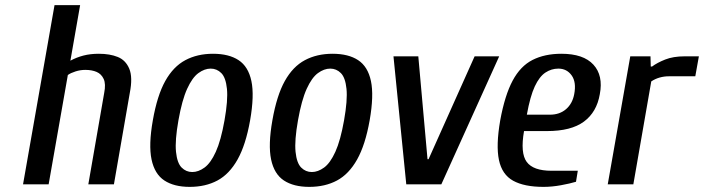

<svg xmlns="http://www.w3.org/2000/svg" viewBox="-20 -720 2750 750"><path d="M70 0 193 -700H293L255 -483Q279 -496 306 -503Q333 -510 366 -510Q409 -510 440 -497.5Q471 -485 485 -451.5Q499 -418 487 -357L425 0H325L387 -357Q394 -392 385 -411.5Q376 -431 357.5 -439Q339 -447 313 -447Q294 -447 275 -441Q256 -435 245 -427L170 0Z M721 10Q660 10 622 -15Q584 -40 572 -97Q560 -154 577 -250Q594 -347 625.5 -403.5Q657 -460 704 -485Q751 -510 812 -510Q874 -510 912 -485Q950 -460 962 -403.5Q974 -347 957 -250Q940 -154 908 -97Q876 -40 829.5 -15Q783 10 721 10ZM731 -48Q755 -48 779 -65.5Q803 -83 823 -127Q843 -171 857 -250Q871 -329 866.5 -373Q862 -417 844.5 -434.5Q827 -452 803 -452Q779 -452 755 -434.5Q731 -417 711 -373Q691 -329 677 -250Q663 -171 667.5 -127Q672 -83 689.5 -65.5Q707 -48 731 -48Z M1188 10Q1127 10 1089 -15Q1051 -40 1039 -97Q1027 -154 1044 -250Q1061 -347 1092.5 -403.5Q1124 -460 1171 -485Q1218 -510 1279 -510Q1341 -510 1379 -485Q1417 -460 1429 -403.5Q1441 -347 1424 -250Q1407 -154 1375 -97Q1343 -40 1296.5 -15Q1250 10 1188 10ZM1198 -48Q1222 -48 1246 -65.5Q1270 -83 1290 -127Q1310 -171 1324 -250Q1338 -329 1333.5 -373Q1329 -417 1311.5 -434.5Q1294 -452 1270 -452Q1246 -452 1222 -434.5Q1198 -417 1178 -373Q1158 -329 1144 -250Q1130 -171 1134.5 -127Q1139 -83 1156.5 -65.5Q1174 -48 1198 -48Z M1567 0 1517 -500H1614L1650 -98H1654L1834 -500H1930L1704 0Z M2103 10Q2028 10 1984.5 -14Q1941 -38 1929 -95Q1917 -152 1934 -250Q1952 -348 1982.5 -405Q2013 -462 2060.5 -486Q2108 -510 2173 -510Q2259 -510 2298 -467.5Q2337 -425 2323 -352Q2311 -282 2261 -245Q2211 -208 2117 -208H2027Q2012 -122 2037.5 -87.5Q2063 -53 2134 -53H2237L2230 -10Q2207 -3 2171.5 3.5Q2136 10 2103 10ZM2038 -272H2128Q2166 -272 2191 -293.5Q2216 -315 2223 -352Q2232 -399 2213 -425.5Q2194 -452 2161 -452Q2134 -452 2110.5 -436.5Q2087 -421 2069 -382.5Q2051 -344 2038 -272Z M2354 0 2442 -500H2521L2522 -460H2527Q2547 -475 2578.5 -487.5Q2610 -500 2655 -500H2710L2696 -422H2593Q2574 -422 2556.5 -417Q2539 -412 2524 -402L2454 0Z"/></svg>

Font: Cuprum Medium
Style: Italic
Weight: 500
Italic angle: -10°
Version: Version 3.000